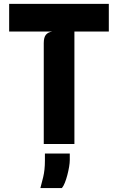

<svg xmlns="http://www.w3.org/2000/svg" viewBox="-20 -747 612 996"><path d="M207 0V-523Q207 -553 218 -566.5Q229 -580 251.5 -583.5H27.5V-727H544.5V-583.5H366V0ZM189.5 228.5Q195 209.5 204 172Q213 134.5 213 86.5V49.5H342V83.5Q342 97.5 338.5 118.5Q335 139.5 329.2 161.5Q323.5 183.5 316.2 201.5Q309 219.5 301 228.5Z"/></svg>

Font: Spline Sans
Style: Regular
Weight: 400
Designer: Eben Sorkin, Mirko Velimirovic
Foundry: Sorkin Type
Version: Version 1.001